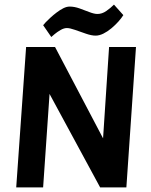

<svg xmlns="http://www.w3.org/2000/svg" viewBox="-20 -817 659 837"><path d="M50.7 0 93.8 -612H220L429.3 -213.9L455.5 -612H572.8L530.9 0H416.6L196 -407.5L168 0ZM203.6 -655.7 168.1 -707.1Q170.7 -710.8 179.2 -719.9Q187.7 -728.9 200.4 -740.5Q213.1 -752.1 227.4 -762.9Q241.7 -773.8 256.2 -781.1Q270.6 -788.3 283.6 -788.3Q304.6 -788.3 327.1 -780.2Q349.5 -772.2 370.2 -764.1Q390.9 -756.1 404.9 -756.1Q424.9 -756.1 443.5 -769.1Q462.2 -782.1 476.8 -796.9L517.7 -751.1Q509.8 -738.3 496.1 -722.9Q482.3 -707.5 465.4 -693.4Q448.4 -679.2 430.6 -670.4Q412.8 -661.7 396.8 -661.7Q378.8 -661.7 354.4 -670.2Q330 -678.7 307.3 -686.7Q284.6 -694.7 271.6 -694.7Q258.6 -694.7 243.9 -686.1Q229.1 -677.5 217.9 -668.1Q206.6 -658.8 203.6 -655.7Z"/></svg>

Font: Ancizar Sans Thin
Style: Italic
Weight: 100
Italic angle: -4°
Designer: Cesar Puertas, Viviana Monsalve, Julian Moncada, Julian Prieto, Jose Castro, Mariel Hernandez, Felipe Aragon, Sara Alarc
Version: Version 8.100